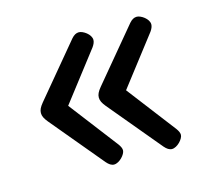

<svg xmlns="http://www.w3.org/2000/svg" viewBox="-67 -533 606 551"><g transform="rotate(-15 235.5 -257.5)"><path d="M209 -454C201 -454 194 -450 187 -442L57 -286C48 -275 44 -267 44 -258C44 -249 48 -241 57 -230L187 -74C194 -66 201 -61 209 -61C225 -61 244 -82 244 -94C244 -100 241 -106 236 -113L125 -258L236 -402C241 -409 244 -416 244 -422C244 -439 221 -454 209 -454ZM381 -454C373 -454 366 -450 359 -442L229 -286C220 -275 216 -267 216 -258C216 -249 220 -241 229 -230L359 -74C366 -66 373 -61 381 -61C397 -61 416 -82 416 -94C416 -100 413 -106 408 -113L297 -258L408 -402C413 -409 416 -416 416 -422C416 -439 393 -454 381 -454Z"/></g></svg>

Font: Asap
Style: Regular
Weight: 400
Designer: Pablo Cosgaya
Foundry: Pablo Cosgaya
Version: Version 1.007;PS 001.007;hotconv 1.0.70;makeotf.lib2.5.58329